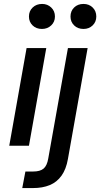

<svg xmlns="http://www.w3.org/2000/svg" viewBox="-20 -740 509 975"><path d="M27 0 115 -496H215L127 0ZM193 -593Q164 -593 145.5 -611Q127 -629 127 -656Q127 -684 146 -702Q165 -720 194 -720Q221 -720 240 -702Q259 -684 259 -656Q259 -629 240 -611Q221 -593 193 -593ZM93 215 109 131H148Q184 131 201.5 116Q219 101 225 65L325 -496H425L325 67Q316 119 292.5 152Q269 185 232.5 200Q196 215 148 215ZM404 -593Q375 -593 356.5 -611Q338 -629 338 -656Q338 -684 356.5 -702Q375 -720 404 -720Q432 -720 450.5 -702Q469 -684 469 -656Q469 -629 450.5 -611Q432 -593 404 -593Z"/></svg>

Font: DM Sans 28pt Medium
Style: Italic
Weight: 500
Italic angle: -10°
Version: Version 4.004;gftools[0.9.30]